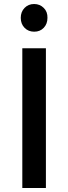

<svg xmlns="http://www.w3.org/2000/svg" viewBox="-20 -942 342 962"><path d="M91.8 0V-700.2H210V0ZM217.8 -852.5Q217.8 -822.3 199.2 -802.7Q180.7 -783.2 151.4 -783.2Q122.1 -783.2 103 -802.7Q84 -822.3 84 -852.5Q84 -882.8 103 -902.3Q122.1 -921.9 150.9 -921.9Q179.7 -921.9 199.2 -902.3Q218.8 -882.8 217.8 -852.5Z"/></svg>

Font: TruenoRg
Style: Book
Weight: 400
Designer: Julieta Ulanovsky
Foundry: Julieta Ulanovsky
Version: Version 3.001b